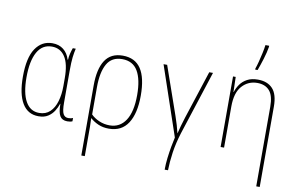

<svg xmlns="http://www.w3.org/2000/svg" viewBox="-98 -986 2196 1415"><g transform="rotate(10 1000.0 -278.5)"><path d="M223 10Q143 10 101.5 -59Q60 -128 60 -258Q60 -400 106.5 -469Q153 -538 232 -538Q282 -538 315.5 -511.5Q349 -485 363 -438H366Q367 -461 372.5 -483.5Q378 -506 386 -528H408Q401 -499 396.5 -462Q392 -425 392 -358V-123Q392 -60 404 -37.5Q416 -15 442 -15Q450 -15 459.5 -16.5Q469 -18 477 -22V3Q463 10 439 10Q400 10 383.5 -17.5Q367 -45 367 -108H365Q356 -80 339 -53Q322 -26 294 -8Q266 10 223 10ZM224 -15Q273 -15 304.5 -45Q336 -75 351 -126.5Q366 -178 366 -240V-300Q366 -408 331 -460.5Q296 -513 233 -513Q161 -513 124 -446.5Q87 -380 87 -258Q87 -140 122 -77.5Q157 -15 224 -15Z M585 -284Q585 -408 627.5 -473Q670 -538 759 -538Q851 -538 895.5 -471Q940 -404 940 -270Q940 -137 892.5 -63.5Q845 10 750 10Q705 10 670 -5.5Q635 -21 611 -43H609Q611 -7 611 19.5Q611 46 611 73V240H585ZM751 -15Q828 -15 870.5 -80Q913 -145 913 -270Q913 -387 876 -449.5Q839 -512 759 -512Q681 -512 646 -450Q611 -388 611 -276V-72Q634 -48 671.5 -31.5Q709 -15 751 -15Z M1208 236Q1208 194 1213.5 148.5Q1219 103 1226.5 61Q1234 19 1241 -10L1065 -528H1092L1218 -167Q1230 -133 1238.5 -103.5Q1247 -74 1254 -45H1255Q1263 -76 1270 -102.5Q1277 -129 1290 -169L1407 -528H1435L1280 -50Q1255 29 1244.5 102Q1234 175 1233 236Z M1585 0V-528H1605L1608 -416H1610Q1619 -446 1638.5 -474Q1658 -502 1690.5 -519.5Q1723 -537 1770 -537Q1842 -537 1881 -495Q1920 -453 1920 -361V240H1894V-355Q1894 -439 1861.5 -475.5Q1829 -512 1770 -512Q1702 -512 1656.5 -461.5Q1611 -411 1611 -307V0ZM1737 -614Q1745 -636 1753.5 -669Q1762 -702 1769.5 -736.5Q1777 -771 1780 -797H1808V-789Q1801 -746 1785 -694.5Q1769 -643 1755 -606H1737Z"/></g></svg>

Font: Noto Sans Mono ExtraCondensed Thin
Style: Regular
Weight: 100
Width: 2
Designer: Monotype Design Team
Foundry: Monotype Imaging Inc.
Version: Version 2.014; ttfautohint (v1.8.4.7-5d5b)